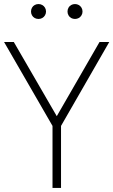

<svg xmlns="http://www.w3.org/2000/svg" viewBox="-20 -927 559 947"><path d="M239 -306 0 -720H48L260 -354L471 -720H519L281 -306V0H239ZM313 -870Q313 -880.5 317.8 -889Q322.5 -897.5 331 -902.2Q339.5 -907 350 -907Q360 -907 368.5 -902.2Q377 -897.5 382 -889Q387 -880.5 387 -870Q387 -860 382 -851.5Q377 -843 368.5 -838.2Q360 -833.5 350 -833.5Q339.5 -833.5 331 -838.2Q322.5 -843 317.8 -851.5Q313 -860 313 -870ZM133 -870Q133 -880.5 137.8 -889Q142.5 -897.5 151 -902.2Q159.5 -907 170 -907Q180 -907 188.5 -902.2Q197 -897.5 202 -889Q207 -880.5 207 -870Q207 -860 202 -851.5Q197 -843 188.5 -838.2Q180 -833.5 170 -833.5Q159.5 -833.5 151 -838.2Q142.5 -843 137.8 -851.5Q133 -860 133 -870Z"/></svg>

Font: Tap Sans
Style: Regular
Weight: 400
Designer: Tap Payments
Foundry: Tap Payments
Version: Version 1.001;Glyphs 3.1.2 (3151)